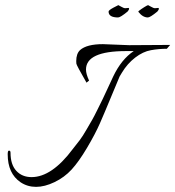

<svg xmlns="http://www.w3.org/2000/svg" viewBox="-20 -718 683 748"><path d="M381 -546 483 -542 643 -543 630 -528Q599 -528 568 -522.5Q537 -517 506.5 -493.5Q476 -470 455 -435L446 -420Q439 -404 413 -341Q387 -278 369 -237Q351 -196 319 -142Q287 -88 259 -57.5Q231 -27 192.5 -8.5Q154 10 120.5 10Q87 10 60 -8Q10 -42 10 -117Q10 -130 14 -131Q21 -132 21 -123Q21 -77 43.5 -52.5Q66 -28 103 -28Q182 -28 264 -138Q280 -158 291 -172.5Q302 -187 317.5 -214Q333 -241 339 -251Q345 -261 361.5 -294.5Q378 -328 380.5 -333Q383 -338 401.5 -378Q420 -418 421 -420Q453 -487 501 -519H471Q315 -519 315 -447Q315 -430 327 -404L317 -396Q278 -464 277.5 -470Q277 -476 277 -480Q277 -509 292 -523Q318 -546 381 -546ZM599 -683Q598 -679 593 -673Q565 -650 556 -650Q536 -650 519 -672Q518 -673 521.5 -676Q525 -679 531 -683Q537 -687 542.5 -690.5Q548 -694 552 -696Q556 -698 557 -698Q558 -698 568 -692Q578 -686 584 -686Q590 -686 594.5 -687Q599 -688 599 -683ZM440 -650Q403 -650 403 -673Q403 -678 421.5 -688Q440 -698 441 -698Q442 -698 452 -692Q462 -686 468 -686Q474 -686 478.5 -687Q483 -688 483 -683Q482 -679 477 -673Q449 -650 440 -650Z"/></svg>

Font: Italianno
Style: Regular
Weight: 400
Designer: Robert E. Leuschke
Foundry: Robert E. Leuschke
Version: Version 1.003